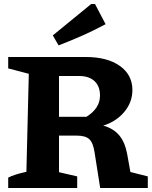

<svg xmlns="http://www.w3.org/2000/svg" viewBox="-20 -940 759 960"><path d="M632 -80 719 -58V0H481L453 -177Q446 -226 426.5 -244Q407 -262 364 -262H275V-79L366 -58V0H21V-52Q52 -68 112 -81L124 -571L21 -598V-655H409Q516 -655 579 -610.5Q642 -566 642 -490Q642 -429 601.5 -380.5Q561 -332 496 -312Q547 -298 576 -263.5Q605 -229 616 -169ZM376 -560H275V-356H412Q480 -398 480 -462Q480 -509 452.5 -534.5Q425 -560 376 -560ZM273 -713 244 -763 436 -920H455L508 -819Q450 -788 391.5 -762Q333 -736 273 -713Z"/></svg>

Font: Piazzolla
Style: Bold
Weight: 700
Designer: Juan Pablo del Peral
Foundry: Huerta Tipografica
Version: Version 1.330